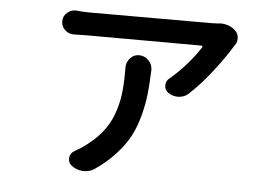

<svg xmlns="http://www.w3.org/2000/svg" viewBox="-47 -616 1094 750"><g transform="rotate(5 500.0 -241.0)"><path d="M433.6 -347.7Q433.6 -367.2 447.3 -382.8Q460.9 -399.4 482.4 -399.4Q504.9 -399.4 520.5 -382.8Q535.2 -367.2 535.2 -346.7Q535.2 -344.7 535.2 -343.8Q533.2 -290 528.8 -250Q524.4 -210 512.2 -164.1Q500 -118.2 480.5 -82Q460.9 -45.9 427.2 -9.3Q393.6 27.3 347.7 58.6Q329.1 70.3 307.6 70.3Q304.7 70.3 301.8 70.3Q276.4 68.4 256.8 52.7Q245.1 43 245.1 27.3Q245.1 25.4 245.1 22.5Q248 3.9 264.6 -4.9Q276.4 -11.7 289.1 -19.5Q335 -50.8 364.3 -85.4Q393.6 -120.1 408.7 -161.1Q423.8 -202.1 428.7 -241.2Q433.6 -280.3 433.6 -334ZM779.3 -549.8Q784.2 -550.8 788.1 -550.8Q823.2 -550.8 846.7 -529.3Q860.4 -516.6 860.4 -498Q860.4 -483.4 852.5 -471.7Q851.6 -470.7 850.6 -469.7Q825.2 -426.8 779.8 -367.7Q734.4 -308.6 687.5 -265.6Q671.9 -252 649.4 -251Q648.4 -251 647.5 -251Q626 -251 609.4 -262.7Q594.7 -272.5 594.7 -291Q594.7 -308.6 608.4 -319.3Q643.6 -348.6 675.3 -385.3Q707 -421.9 725.6 -452.1Q726.6 -454.1 725.6 -456.1Q724.6 -458 721.7 -458L271.5 -459Q249 -459 223.6 -458Q221.7 -458 220.7 -458Q201.2 -458 187.5 -470.7Q171.9 -484.4 171.9 -505.9Q171.9 -526.4 187.5 -539.1Q201.2 -551.8 218.8 -551.8Q220.7 -551.8 222.7 -551.8Q250 -548.8 271.5 -548.8H752Q762.7 -548.8 779.3 -549.8Z"/></g></svg>

Font: Gen Jyuu Gothic Medium
Style: Regular
Weight: 500
Designer: [Source Han Sans]
Ryoko NISHIZUKA  (kana & ideographs); Paul D. Hunt (Latin, Greek & Cyrillic); Wenlong ZHANG  (bopomofo
Version: Version 1.002.20150607